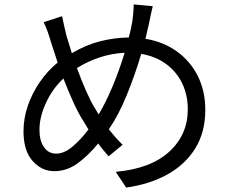

<svg xmlns="http://www.w3.org/2000/svg" viewBox="-20 -802 1040 866"><path d="M549 44 502 -27Q659 -41 743 -117.5Q827 -194 827 -309Q827 -374 801.5 -426.5Q776 -479 729 -513.5Q682 -548 617 -559Q589 -464 551.5 -372.5Q514 -281 471 -219Q503 -178 533 -149L470 -97Q458 -111 446 -125Q434 -139 423 -155Q377 -99 329 -64.5Q281 -30 225 -30Q168 -30 127 -76Q86 -122 86 -210Q86 -268 105.5 -325Q125 -382 160 -432.5Q195 -483 240 -520L210 -612Q196 -662 177 -702L260 -729Q264 -708 269.5 -684.5Q275 -661 280 -640L304 -562Q368 -600 432 -616Q496 -632 561 -633Q566 -652 570 -670Q574 -688 577 -706Q579 -721 581 -743Q583 -765 583 -782L669 -774Q664 -755 659.5 -732.5Q655 -710 652 -696L636 -627Q716 -614 777 -570.5Q838 -527 872 -459.5Q906 -392 906 -306Q906 -207 861.5 -134Q817 -61 736.5 -16Q656 29 549 44ZM425 -286Q457 -339 488 -413Q519 -487 542 -564Q484 -561 430.5 -543.5Q377 -526 327 -495Q346 -443 366.5 -396Q387 -349 405 -319ZM233 -109Q270 -109 308 -141.5Q346 -174 379 -218L356 -256Q334 -290 311 -340.5Q288 -391 266 -448Q217 -402 187.5 -338.5Q158 -275 158 -216Q158 -167 178.5 -138Q199 -109 233 -109Z"/></svg>

Font: Chocolate Classical Sans
Style: Regular
Weight: 400
Designer: 田海東、宇文滿月
Foundry: Moonlit Owen
Version: Version 1.001